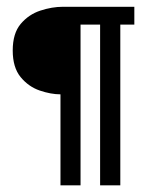

<svg xmlns="http://www.w3.org/2000/svg" viewBox="-20 -555 444 575"><path d="M161.1 0V-272.5Q132.3 -272.5 98.9 -283.9Q65.4 -295.4 41.7 -324.2Q18.1 -353 18.1 -403.8Q18.1 -455.1 42 -483.4Q65.9 -511.7 100.8 -523.2Q135.7 -534.7 168.5 -534.7H382.3V-481.4H340.3V0H279.8V-481.4H221.2V0Z"/></svg>

Font: Harmattan
Style: Bold
Weight: 700
Designer: George W. Nuss III and SIL International
Foundry: SIL International
Version: Version 4.000